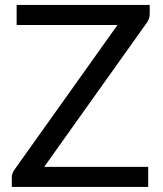

<svg xmlns="http://www.w3.org/2000/svg" viewBox="-20 -736 642 756"><path d="M569.5 -680.5Q569.5 -664 559.5 -648.5L154 -79H563.5V0H26.5V-38Q26.5 -46 29.2 -53Q32 -60 36 -66.5L442.5 -637.5H45.5V-716.5H569.5Z"/></svg>

Font: Lato-Regular
Style: Regular
Weight: 400
Designer: Lukasz Dziedzic with Adam Twardoch and Botio Nikoltchev
Foundry: tyPoland Lukasz Dziedzic
Version: Version 2.015; 2015-08-06; http://www.latofonts.com/